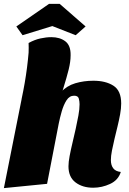

<svg xmlns="http://www.w3.org/2000/svg" viewBox="-31 -945 665 987"><path d="M448 20Q393 20 357 -7.5Q321 -35 321 -90Q321 -112 327 -143.5Q333 -175 341.5 -210.5Q350 -246 358 -282Q366 -318 372 -351Q378 -384 378 -409Q378 -424 374 -438.5Q370 -453 350 -453Q326 -453 311 -429.5Q296 -406 286.5 -373Q277 -340 271 -310L211 0L-11 22L82 -445L281 -470Q312 -504 356 -517Q400 -530 449 -530Q512 -530 552 -504.5Q592 -479 592 -413Q592 -388 586.5 -357.5Q581 -327 573 -294.5Q565 -262 557.5 -230.5Q550 -199 544.5 -171Q539 -143 539 -122Q539 -96 551 -80Q563 -64 590 -61Q577 -19 535 0.5Q493 20 448 20ZM273 -425 80 -436Q89 -478 96 -518.5Q103 -559 108 -598.5Q113 -638 116 -674Q117 -687 116.5 -699.5Q116 -712 116 -724Q147 -741 177 -747.5Q207 -754 233 -754Q277 -754 305 -732.5Q333 -711 332 -661Q332 -644 329.5 -626Q327 -608 322 -587.5Q317 -567 310 -543Q303 -519 294 -489.5Q285 -460 273 -425ZM85 -764 53 -809 221 -925H276L409 -809L358 -764L238 -811Z"/></svg>

Font: Sansita Swashed Light Black
Style: Regular
Weight: 900
Version: Version 1.003